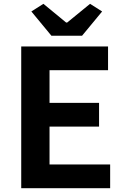

<svg xmlns="http://www.w3.org/2000/svg" viewBox="-20 -984 655 1004"><path d="M91 0H556V-124H239V-322H498V-446H239V-617H545V-741H91ZM249 -797H409L514 -924L451 -964L331 -866H326L207 -964L144 -924Z"/></svg>

Font: Noto Sans CJK TC
Style: Bold
Weight: 700
Designer: Ryoko NISHIZUKA 西塚涼子 (kana, bopomofo & ideographs); Paul D. Hunt (Latin, Greek & Cyrillic); Sandoll Communications 산돌커뮤니
Foundry: Adobe
Version: Version 2.004;hotconv 1.0.118;makeotfexe 2.5.65603